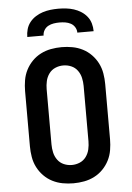

<svg xmlns="http://www.w3.org/2000/svg" viewBox="-62 -1001 725 1055"><g transform="rotate(-5 300.0 -473.5)"><path d="M300 8Q270 8 240.5 2.5Q211 -3 184.5 -16.5Q158 -30 137 -51.5Q116 -73 102.5 -99.5Q89 -126 84 -156Q79 -186 79 -215V-520Q79 -549 84 -579Q89 -609 102.5 -635.5Q116 -662 137 -683.5Q158 -705 184.5 -718.5Q211 -732 240.5 -737.5Q270 -743 300 -743Q330 -743 359.5 -737.5Q389 -732 415.5 -718.5Q442 -705 463 -683.5Q484 -662 497.5 -635.5Q511 -609 516 -579Q521 -549 521 -520V-215Q521 -186 516 -156Q511 -126 497.5 -99.5Q484 -73 463 -51.5Q442 -30 415.5 -16.5Q389 -3 359.5 2.5Q330 8 300 8ZM300 -93Q323 -93 344 -102Q365 -111 378.5 -129.5Q392 -148 397 -170.5Q402 -193 402 -215V-520Q402 -542 397 -564.5Q392 -587 378.5 -605.5Q365 -624 344 -633Q323 -642 300 -642Q277 -642 256 -633Q235 -624 221.5 -605.5Q208 -587 203 -564.5Q198 -542 198 -520V-215Q198 -193 203 -170.5Q208 -148 221.5 -129.5Q235 -111 256 -102Q277 -93 300 -93ZM117 -815Q117 -837 123 -858Q129 -879 142.5 -896Q156 -913 175 -925Q194 -937 214.5 -943.5Q235 -950 256.5 -952.5Q278 -955 300 -955Q322 -955 343.5 -952.5Q365 -950 385.5 -943.5Q406 -937 425 -925Q444 -913 457.5 -896Q471 -879 477 -858Q483 -837 483 -815H393Q393 -831 384.5 -845Q376 -859 362 -866.5Q348 -874 332 -876.5Q316 -879 300 -879Q284 -879 268 -876.5Q252 -874 238 -866.5Q224 -859 215.5 -845Q207 -831 207 -815Z"/></g></svg>

Font: Iosevka Etoile
Style: Bold
Weight: 700
Designer: Belleve Invis
Foundry: Belleve Invis
Version: Version 28.1.0; ttfautohint (v1.8.4)